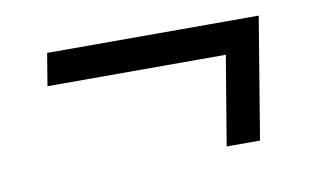

<svg xmlns="http://www.w3.org/2000/svg" viewBox="-42 -413 683 411"><g transform="rotate(-10 300.0 -208.0)"><path d="M494.7 -76.3 538.4 -340.2H78.5L66.8 -269.9H454.5L422.2 -76.3Z"/></g></svg>

Font: Margiela Mono Italic Text It
Style: Regular
Weight: 400
Designer: Mike Abbink, Paul van der Laan, Pieter van Rosmalen
Foundry: Bold Monday
Version: Version 2.003 2021